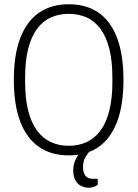

<svg xmlns="http://www.w3.org/2000/svg" viewBox="-20 -718 646 902"><path d="M303 12Q221 12 163.5 -27.5Q106 -67 75.5 -146Q45 -225 45 -343Q45 -461 75.5 -540Q106 -619 163.5 -658.5Q221 -698 303 -698Q386 -698 443 -658.5Q500 -619 530 -540Q560 -461 560 -343Q560 -225 530 -146Q500 -67 443 -27.5Q386 12 303 12ZM303 -33Q349 -33 387 -50.5Q425 -68 452 -104.5Q479 -141 493.5 -198Q508 -255 508 -334V-352Q508 -432 493.5 -489Q479 -546 452 -582.5Q425 -619 387 -636Q349 -653 303 -653Q257 -653 219 -636Q181 -619 154 -582.5Q127 -546 112.5 -489Q98 -432 98 -352V-334Q98 -255 112.5 -198Q127 -141 154 -104.5Q181 -68 219 -50.5Q257 -33 303 -33ZM397 164Q379 164 362 156Q345 148 334.5 129.5Q324 111 324 82Q324 53 336 29.5Q348 6 365 -12H401V-7Q392 3 381 21Q370 39 370 68Q370 91 380.5 106.5Q391 122 417 122H439V150Q429 158 417.5 161Q406 164 397 164Z"/></svg>

Font: Archivo Condensed Thin
Style: Regular
Weight: 250
Width: 3
Designer: Hector Gatti
Foundry: Omnibus-Type
Version: Version 2.001